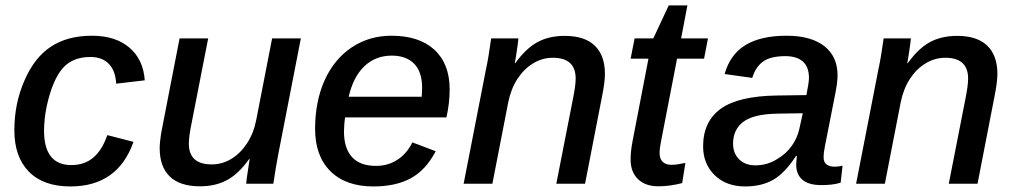

<svg xmlns="http://www.w3.org/2000/svg" viewBox="-20 -668 3690 698"><path d="M239.7 -67.9Q287.1 -67.9 319.3 -95.2Q351.6 -122.6 370.1 -176.8L465.3 -152.3Q408.2 9.8 235.8 9.8Q137.7 9.8 85 -43.9Q32.2 -97.7 32.2 -194.3Q32.2 -292 68.8 -375Q105 -459 165.3 -498.5Q225.6 -538.1 314 -538.1Q399.9 -538.1 450.4 -494.9Q501 -451.7 506.3 -376L402.3 -363.8Q399.9 -411.1 375.5 -436Q351.1 -460.9 308.6 -460.9Q243.2 -460.9 207.3 -419.2Q171.4 -377.4 150.4 -284.7Q145 -259.3 142.6 -236.1Q140.1 -212.9 140.1 -192.9Q140.1 -67.9 239.7 -67.9Z M886.2 -90.3Q847.2 -35.6 805.2 -13.2Q763.2 9.3 707 9.3Q633.8 9.3 597.2 -26.4Q560.5 -62 560.5 -129.4Q560.5 -139.2 561.8 -152.6Q563 -166 565.4 -180.9Q567.9 -195.8 570.8 -209.5L632.8 -528.3H736.8L676.8 -221.7Q666.5 -172.4 666.5 -146Q666.5 -70.3 749.5 -70.3Q788.1 -70.3 821.3 -90.6Q854.5 -110.8 878.4 -147.5Q902.3 -184.1 911.6 -232.4L969.2 -528.3H1073.7L992.7 -112.8Q988.3 -90.8 983.6 -62.7Q979 -34.7 973.6 0H875Q875 -3.4 877.2 -20.8Q879.4 -38.1 882.8 -58.3Q886.2 -78.6 887.7 -90.3Z M1234.4 -241.2Q1231.4 -224.6 1230.5 -189.9Q1230.5 -129.4 1259.5 -97.2Q1288.6 -64.9 1347.2 -64.9Q1390.6 -64.9 1425 -87.4Q1459.5 -109.9 1479 -150.4L1564 -118.2Q1527.8 -49.3 1473.1 -19.8Q1418.5 9.8 1337.4 9.8Q1237.3 9.8 1181.4 -45.4Q1125.5 -100.6 1125.5 -199.7Q1125.5 -298.3 1160.2 -376.5Q1195.3 -453.6 1258.8 -495.8Q1322.3 -538.1 1402.8 -538.1Q1503.9 -538.1 1559.3 -487.1Q1614.7 -436 1614.7 -342.8Q1614.7 -293 1603 -241.2ZM1247.6 -316.4H1513.2L1514.6 -349.1Q1514.6 -406.7 1485.6 -436.3Q1456.5 -465.8 1404.3 -465.8Q1345.2 -465.8 1304.7 -427.2Q1264.2 -388.7 1247.6 -316.4Z M1827.6 -295.9 1770 0H1665.5L1746.6 -415.5Q1751.5 -437.5 1756.1 -465.6Q1760.7 -493.7 1765.6 -528.3H1864.7Q1864.7 -524.9 1862.3 -507.6Q1859.9 -490.2 1856.9 -470.2Q1854 -450.2 1851.6 -438H1853Q1892.1 -492.2 1934.1 -514.9Q1976.1 -537.6 2032.7 -537.6Q2105.5 -537.6 2142.3 -502Q2179.2 -466.3 2179.2 -398.9Q2179.2 -384.3 2176.3 -362.1Q2173.3 -339.8 2168.9 -318.8L2106.9 0H2002.4L2062.5 -306.6Q2072.8 -356.4 2072.8 -382.3Q2072.8 -458 1989.7 -458Q1951.7 -458 1918.2 -437.7Q1884.8 -417.5 1861.1 -381.1Q1837.4 -344.7 1827.6 -295.9Z M2374 9.3Q2326.2 9.3 2299.3 -16.8Q2272.5 -43 2272.5 -87.9Q2272.5 -118.2 2279.8 -155.8L2337.4 -454.6H2272.5L2287.1 -528.3H2355L2411.1 -648.4H2479L2456.1 -528.3H2553.7L2539.6 -454.6H2441.4L2383.8 -157.7Q2377.9 -128.9 2377.9 -112.3Q2377.9 -90.3 2389.2 -79.6Q2400.4 -68.8 2421.4 -68.8Q2439.5 -68.8 2471.7 -75.7L2460 -2.4Q2414.6 9.3 2374 9.3Z M2966.3 4.9Q2919.9 4.9 2897.2 -14.4Q2874.5 -33.7 2874.5 -69.8Q2874.5 -78.1 2875.5 -85.9Q2876.5 -93.8 2877 -101.1H2874Q2833.5 -39.1 2791.3 -14.6Q2749 9.8 2688.5 9.8Q2620.1 9.8 2578.1 -31.2Q2536.1 -72.3 2536.1 -135.7Q2536.1 -226.1 2600.1 -272.5Q2664.1 -318.8 2804.7 -320.8L2911.6 -322.3Q2920.9 -368.7 2920.9 -384.8Q2920.9 -424.8 2898.7 -444.3Q2876.5 -463.9 2835.4 -463.9Q2781.2 -463.9 2753.9 -444.1Q2726.6 -424.3 2714.8 -384.8L2614.3 -398.9Q2634.3 -470.2 2690.2 -504.2Q2746.1 -538.1 2839.4 -538.1Q2928.7 -538.1 2976.8 -500.2Q3024.9 -462.4 3024.9 -394Q3024.9 -366.7 3014.6 -317.4L2979 -136.7Q2974.1 -112.8 2974.1 -96.7Q2974.1 -77.6 2985.4 -69.8Q2996.6 -62 3013.7 -62Q3028.3 -62 3043 -65.4L3036.1 -3.9Q3018.6 1.5 3001.2 3.2Q2983.9 4.9 2966.3 4.9ZM2645 -146Q2645 -110.4 2667.2 -88.6Q2689.5 -66.9 2725.6 -66.9Q2770 -66.9 2806.2 -90.3Q2837.4 -108.4 2858.2 -137.5Q2878.9 -166.5 2886.2 -200.7L2898.4 -256.3L2807.6 -254.9Q2759.3 -253.9 2729.5 -246.1Q2699.7 -238.3 2682.1 -225.1Q2665 -212.4 2655 -192.6Q2645 -172.9 2645 -146Z M3254.4 -295.9 3196.8 0H3092.3L3173.3 -415.5Q3178.2 -437.5 3182.9 -465.6Q3187.5 -493.7 3192.4 -528.3H3291.5Q3291.5 -524.9 3289.1 -507.6Q3286.6 -490.2 3283.7 -470.2Q3280.8 -450.2 3278.3 -438H3279.8Q3318.8 -492.2 3360.8 -514.9Q3402.8 -537.6 3459.5 -537.6Q3532.2 -537.6 3569.1 -502Q3606 -466.3 3606 -398.9Q3606 -384.3 3603 -362.1Q3600.1 -339.8 3595.7 -318.8L3533.7 0H3429.2L3489.3 -306.6Q3499.5 -356.4 3499.5 -382.3Q3499.5 -458 3416.5 -458Q3378.4 -458 3345 -437.7Q3311.5 -417.5 3287.8 -381.1Q3264.2 -344.7 3254.4 -295.9Z"/></svg>

Font: Arimo Medium
Style: Italic
Weight: 500
Italic angle: -12°
Designer: Steve Matteson
Foundry: Monotype Imaging Inc.
Version: Version 1.33